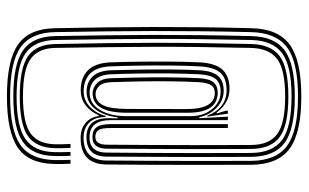

<svg xmlns="http://www.w3.org/2000/svg" viewBox="-184 -570 870 541"><g transform="rotate(90 250.5 -299.0)"><path d="M251.2 116Q149.2 116 104.6 84.4Q60 52.8 59 -20Q57.5 -97.2 56.6 -164.4Q55.8 -231.5 55.6 -295.5Q55.5 -359.5 56.2 -427Q57 -494.5 59 -572.8Q60.5 -648 105.2 -680.8Q150 -713.5 251.2 -713.5Q353.2 -713.5 398.1 -680.8Q443 -648 443.8 -572.8Q444.2 -481.5 444.1 -413.5Q444 -345.5 443.8 -286.8Q443.5 -228 443 -164.5Q442 -89.5 364 -91.8Q342.8 -92.2 326.5 -105.2Q310.2 -118.2 306.5 -142.5H304Q295.5 -121.2 277.2 -106.6Q259 -92 233.8 -92Q198.5 -92 178 -111.9Q157.5 -131.8 155.2 -175.2Q154 -207 153.4 -252Q152.8 -297 153.1 -343.8Q153.5 -390.5 155.2 -427.2Q157.8 -472.2 176.2 -491.8Q194.8 -511.2 230.2 -511.2Q269 -511.2 296.5 -475.2H299.2L291.5 -500.8V-506.5H299.8L308 -449H305.2Q284.2 -503 233 -503Q200 -503 184.4 -485.2Q168.8 -467.5 166.5 -426.8Q164.5 -388.5 164.1 -341.8Q163.8 -295 164.5 -250.8Q165.2 -206.5 166.5 -175.8Q168.2 -136.5 187 -118.4Q205.8 -100.2 236.8 -100.2Q262.8 -100.2 281.2 -118.6Q299.8 -137 306.2 -162.5H309Q309.5 -131.2 325 -116Q340.5 -100.8 364 -100Q431 -98.2 431.8 -164.5Q432.2 -228 432.6 -286.8Q433 -345.5 433 -413.5Q433 -481.5 432.8 -572.5Q432 -643 390.1 -673.6Q348.2 -704.2 251.2 -704.2Q155 -704.2 113.4 -673.6Q71.8 -643 70 -572.5Q68.2 -494.5 67.5 -427Q66.8 -359.5 66.9 -295.5Q67 -231.5 67.8 -164.5Q68.5 -97.5 70 -20.2Q71 47.8 112.6 77.4Q154.2 107 251.2 107Q346.2 107 387.8 78Q429.2 49 430.5 -18.8Q431 -38.5 429.8 -63.2H440.8Q442 -38.8 441.5 -18.2Q440.5 54.2 395.8 85.1Q351 116 251.2 116ZM251.2 98Q159.5 98 120.8 70.2Q82 42.5 81.2 -20.5Q79.8 -97.8 78.9 -164.6Q78 -231.5 77.9 -295.5Q77.8 -359.5 78.5 -426.9Q79.2 -494.2 81.2 -572.2Q82.5 -638 121.4 -666.6Q160.2 -695.2 251.2 -695.2Q343 -695.2 381.9 -666.5Q420.8 -637.8 421.5 -572.2Q422 -481.5 421.9 -413.6Q421.8 -345.8 421.4 -287Q421 -228.2 420.8 -164.8Q420.2 -107 364 -108.2Q310.8 -109.5 312.5 -175L313 -196H310.2Q305.5 -156.5 286.6 -132.5Q267.8 -108.5 237.8 -108.5Q212.2 -108.5 195.8 -124.8Q179.2 -141 177.5 -176.5Q176.5 -207 175.8 -251Q175 -295 175.2 -341.6Q175.5 -388.2 177.5 -426.2Q179.5 -463 193.5 -478.9Q207.5 -494.8 235 -494.8Q261.8 -494.8 282.5 -475.4Q303.2 -456 309.8 -426H312.5L308.2 -506.5H318V-176.8Q318 -118 364 -116.8Q409 -115.2 409.5 -165Q410 -228.2 410.4 -286.9Q410.8 -345.5 410.8 -413.4Q410.8 -481.2 410.5 -572Q409.8 -632.8 373.8 -659.4Q337.8 -686 251.2 -686Q165.2 -686 129.4 -659.4Q93.5 -632.8 92.2 -572.2Q90.5 -494 89.8 -426.8Q89 -359.5 89.1 -295.6Q89.2 -231.8 90 -164.8Q90.8 -97.8 92.2 -20.5Q93.2 37.5 129 63.1Q164.8 88.8 251.2 88.8Q336 88.8 371.6 63.6Q407.2 38.5 408.2 -19.2Q408.8 -38.2 407.5 -63.2H418.5Q419.8 -38.2 419.2 -19Q418.2 43.8 379.6 70.9Q341 98 251.2 98ZM251.2 79.8Q169.8 79.8 137 56Q104.2 32.2 103.5 -20.8Q102 -98 101.1 -164.9Q100.2 -231.8 100.1 -295.6Q100 -359.5 100.9 -426.8Q101.8 -494 103.5 -572Q104.8 -627.8 137.5 -652.4Q170.2 -677 251.2 -677Q332.8 -677 365.8 -652.4Q398.8 -627.8 399.2 -572Q399.8 -481.2 399.6 -413.5Q399.5 -345.8 399.1 -287.1Q398.8 -228.5 398.5 -165.2Q398.2 -123.8 364 -125Q345.5 -125.5 337.4 -137.5Q329.2 -149.5 329.2 -176.5V-506.5H340.2V-176.5Q340.2 -152.5 345.4 -143.1Q350.5 -133.8 364 -133.2Q387 -132 387.2 -165.2Q387.8 -228.8 388 -287.2Q388.2 -345.8 388.4 -413.5Q388.5 -481.2 388 -572Q387.8 -622.5 357.8 -645.2Q327.8 -668 251.2 -668Q175.2 -668 145.5 -645.2Q115.8 -622.5 114.5 -571.8Q112.8 -493.8 112 -426.5Q111.2 -359.2 111.4 -295.5Q111.5 -231.8 112.4 -164.9Q113.2 -98 114.5 -20.8Q115.2 27 145 48.9Q174.8 70.8 251.2 70.8Q326.2 70.8 355.6 49.2Q385 27.8 386 -19.8Q386.5 -37.8 385 -63.2H396.2Q397.5 -38 397 -19.5Q396 33 363.5 56.4Q331 79.8 251.2 79.8ZM240.5 -117Q271.8 -117 289.2 -146.1Q306.8 -175.2 306.8 -220.8V-401.8Q306.8 -438 286.9 -462.1Q267 -486.2 237.8 -486.2Q213.5 -486.2 202 -472.2Q190.5 -458.2 188.8 -425.5Q186.8 -387.5 186.4 -341.2Q186 -295 186.8 -251.1Q187.5 -207.2 188.8 -177.2Q190.2 -145.5 205 -131.2Q219.8 -117 240.5 -117ZM242.5 -125.5Q226.5 -125.5 213.8 -137.9Q201 -150.2 199.8 -177.5Q198.8 -207.8 198 -251.4Q197.2 -295 197.5 -341.1Q197.8 -387.2 199.8 -424.8Q201.5 -455.2 211.9 -466.6Q222.2 -478 240 -478Q297.2 -478 297.2 -393.8V-222.8Q297.2 -125.5 242.5 -125.5ZM244.2 -133.8Q265.2 -133.8 275.9 -154.8Q286.5 -175.8 286.5 -225L286.8 -389.5Q286.8 -469.8 241.5 -469.8Q226.5 -469.8 219.5 -459.2Q212.5 -448.8 211 -424.2Q209 -386.8 208.6 -341Q208.2 -295.2 209 -251.8Q209.8 -208.2 211 -178.2Q212 -153.8 222 -143.8Q232 -133.8 244.2 -133.8Z"/></g></svg>

Font: Big Shoulders Inline Text Light
Style: Regular
Weight: 300
Designer: Patric King
Foundry: XO Type Co
Version: Version 1.000